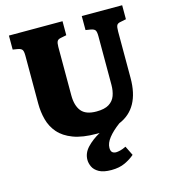

<svg xmlns="http://www.w3.org/2000/svg" viewBox="-134 -808 1041 1166"><g transform="rotate(-15 386.0 -225.0)"><path d="M422 250Q372 250 344.5 234.5Q317 219 306.5 196.5Q296 174 296 153Q296 110 328.5 75.5Q361 41 410 14H392Q303 14 245 -8Q187 -30 154.5 -67.5Q122 -105 109 -153.5Q96 -202 96 -255V-556Q96 -583 89.5 -593Q83 -603 62 -607L31 -612V-700H368V-612L333 -605Q315 -602 309 -591.5Q303 -581 303 -556V-251Q303 -187 331 -152Q359 -117 426 -117Q477 -117 505 -134.5Q533 -152 544 -182Q555 -212 555 -250V-556Q555 -583 548.5 -593Q542 -603 520 -607L489 -612V-700H743V-612L709 -605Q689 -602 683.5 -591Q678 -580 678 -552V-260Q678 -69 541 -12Q495 22 469.5 54.5Q444 87 444 117Q444 137 453 145Q462 153 477 153Q487 153 503.5 149Q520 145 540 135L569 194Q544 216 508 233Q472 250 422 250Z"/></g></svg>

Font: Literata 12pt ExtraBold
Style: Regular
Weight: 800
Designer: Latin by Veronika Burian and Jose Scaglione. Greek by Irene Vlachou. Cyrillic by Vera Evstafieva.
Foundry: TypeTogether
Version: Version 3.002